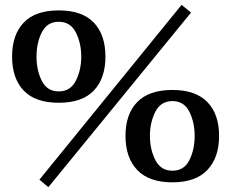

<svg xmlns="http://www.w3.org/2000/svg" viewBox="-20 -743 956 794"><path d="M143 0 731 -723 770 -691 180 31ZM30 -509Q30 -599 78 -649.5Q126 -700 223 -700Q320 -700 368 -649.5Q416 -599 416 -509Q416 -419 368 -368.5Q320 -318 223 -318Q126 -318 78 -368.5Q30 -419 30 -509ZM316 -509Q316 -565 293.5 -609Q271 -653 223 -653Q175 -653 153 -609.5Q131 -566 131 -509Q131 -452 153 -408.5Q175 -365 223 -365Q271 -365 293.5 -409Q316 -453 316 -509ZM499 -181Q499 -271 547.5 -321Q596 -371 693 -371Q789 -371 837.5 -321Q886 -271 886 -181Q886 -91 837.5 -40Q789 11 693 11Q596 11 547.5 -40Q499 -91 499 -181ZM785 -181Q785 -237 763 -281Q741 -325 693 -325Q645 -325 622.5 -281Q600 -237 600 -181Q600 -125 622.5 -81Q645 -37 693 -37Q741 -37 763 -80.5Q785 -124 785 -181Z"/></svg>

Font: Taviraj Medium
Style: Regular
Weight: 500
Designer: Katatrad Team
Foundry: CadsonDemak
Version: Version 1.030